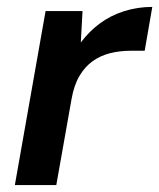

<svg xmlns="http://www.w3.org/2000/svg" viewBox="-20 -536 461 556"><path d="M23 0 112 -504H219L214 -413Q238 -445 269 -468Q300 -491 339 -503.5Q378 -516 421 -516L399 -389H358Q327 -389 299 -382Q271 -375 248.5 -359Q226 -343 210 -316Q194 -289 187 -248L143 0Z"/></svg>

Font: DM Sans SemiBold
Style: Italic
Weight: 600
Italic angle: -10°
Designer: Colophon Foundry, Jonny Pinhorn
Foundry: Colophon Foundry
Version: Version 4.004;gftools[0.9.30]